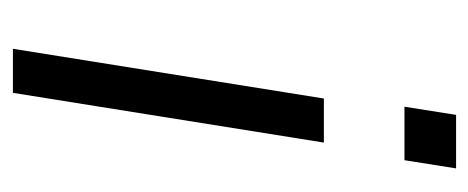

<svg xmlns="http://www.w3.org/2000/svg" viewBox="-240 -504 744 305"><g transform="rotate(90 132.5 -352.0)"><path d="M150 -622 163 -704H248L235 -622ZM58 0 137 -494H207L128 0Z"/></g></svg>

Font: Nunito Sans 7pt Light
Style: Italic
Weight: 300
Italic angle: -9°
Designer: Vernon Adams
Foundry: Vernon Adams
Version: Version 3.101;gftools[0.9.27]